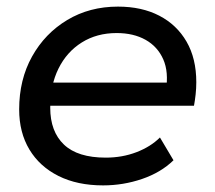

<svg xmlns="http://www.w3.org/2000/svg" viewBox="-20 -555 651 581"><path d="M292 6Q214 6 157 -22.5Q100 -51 69 -102.5Q38 -154 38 -224Q38 -314 77 -384Q116 -454 183.5 -494.5Q251 -535 337 -535Q409 -535 462 -507.5Q515 -480 544.5 -429Q574 -378 574 -306Q574 -288 572 -269.5Q570 -251 567 -235H108L120 -305H521L482 -281Q491 -337 474 -375.5Q457 -414 420.5 -434.5Q384 -455 333 -455Q273 -455 227.5 -426.5Q182 -398 157 -347.5Q132 -297 132 -229Q132 -157 173.5 -117.5Q215 -78 300 -78Q350 -78 393 -94.5Q436 -111 464 -139L505 -70Q467 -33 410 -13.5Q353 6 292 6Z"/></svg>

Font: MOST Montserrat Medium
Style: Italic
Weight: 500
Italic angle: -11.3°
Designer: Julieta Ulanovsky
Foundry: Julieta Ulanovsky
Version: Version 8.000;March 11, 2024;FontCreator 15.0.0.2926 64-bit